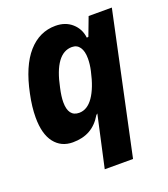

<svg xmlns="http://www.w3.org/2000/svg" viewBox="-130 -615 777 886"><g transform="rotate(-20 259.0 -172.0)"><path d="M232 178 288 -76 281 -70Q257 -29 221.5 -9Q186 11 137 11Q80 11 47 -31.5Q14 -74 14 -155Q14 -207 27 -268Q53 -395 109 -458.5Q165 -522 244 -522Q293 -522 325 -493.5Q357 -465 362 -421L370 -422L404 -512H518L371 178ZM327 -270Q334 -301 334 -329Q334 -365 320.5 -384.5Q307 -404 282 -404Q199 -404 167 -246Q158 -206 158 -178Q158 -107 211 -107Q251 -107 280.5 -149.5Q310 -192 327 -270Z"/></g></svg>

Font: Decalotype
Style: Bold Italic
Weight: 700
Italic angle: -12°
Designer: Alfredo Marco Pradil
Foundry: Alfredo Marco Pradil
Version: Version 1.0